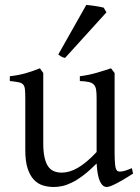

<svg xmlns="http://www.w3.org/2000/svg" viewBox="-20 -747 570 782"><path d="M522 -40Q503.9 -28.3 487.3 -18.3Q470.7 -8.3 456.5 -1Q442.4 6.3 431.6 10.5Q420.9 14.6 415 14.6Q397.9 14.6 387.2 -8.1Q376.5 -30.8 373.5 -81.1Q343.3 -50.8 318.1 -32Q293 -13.2 271.7 -2.9Q250.5 7.3 232.7 11Q214.8 14.6 199.2 14.6Q176.3 14.6 155.3 8.3Q134.3 2 118.2 -14.9Q102.1 -31.7 92.5 -61Q83 -90.3 83 -136.2V-347.2Q83 -370.6 81.5 -383.5Q80.1 -396.5 74 -403.1Q67.9 -409.7 55.2 -412.1Q42.5 -414.6 20 -417V-436.5Q37.6 -438.5 53 -441.4Q68.4 -444.3 82.8 -448.2Q97.2 -452.1 111.8 -457.3Q126.5 -462.4 142.6 -468.8L156.2 -449.7V-163.1Q156.2 -128.9 161.4 -106Q166.5 -83 176 -69.3Q185.5 -55.7 199.5 -49.8Q213.4 -43.9 231 -43.9Q246.6 -43.9 262.9 -48.6Q279.3 -53.2 296.6 -63.2Q314 -73.2 333 -89.1Q352.1 -105 373.5 -127.9V-347.2Q373.5 -369.1 371.3 -382.3Q369.1 -395.5 361.8 -402.8Q354.5 -410.2 341.1 -413.1Q327.6 -416 305.2 -417V-436.5Q340.3 -440.9 372.6 -450.2Q404.8 -459.5 432.1 -468.8L446.8 -449.7V-124Q446.8 -93.8 449 -74.7Q451.2 -55.7 458 -50.8Q463.9 -46.9 478 -49.1Q492.2 -51.3 517.1 -62L522 -40ZM245.1 -511.2Q236.3 -512.7 229.5 -516.6Q222.7 -520.5 217.3 -524.9L331.5 -727.1Q337.4 -726.6 346.9 -725.3Q356.4 -724.1 366.9 -722.7Q377.4 -721.2 387.2 -719.2Q397 -717.3 402.3 -715.8L413.6 -696.8Z"/></svg>

Font: Gentium
Style: Regular
Weight: 400
Designer: J. Victor Gaultney
Version: Version 1.03; 2011; OFL 1.1 release